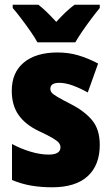

<svg xmlns="http://www.w3.org/2000/svg" viewBox="-20 -786 472 816"><path d="M404 -170Q404 -84 352.5 -37Q301 10 201 10Q155 10 113.5 3Q72 -4 31 -21V-174Q68 -154 109.5 -141.5Q151 -129 187 -129Q237 -129 237 -160Q237 -170 230.5 -178.5Q224 -187 204 -199Q184 -211 143 -230Q87 -257 58.5 -298Q30 -339 30 -400Q30 -478 81.5 -520.5Q133 -563 225 -563Q271 -563 312 -551Q353 -539 397 -516L353 -393Q323 -410 291 -422Q259 -434 232 -434Q194 -434 194 -409Q194 -399 200 -392Q206 -385 224.5 -374Q243 -363 282 -343Q339 -314 371.5 -275Q404 -236 404 -170ZM139 -606Q129 -625 109.5 -653Q90 -681 69.5 -708Q49 -735 34 -752V-766H143Q161 -752 179 -734.5Q197 -717 219 -693Q241 -717 260 -735Q279 -753 297 -766H404V-752Q389 -734 369 -707.5Q349 -681 330.5 -654Q312 -627 300 -606Z"/></svg>

Font: Noto Sans Gujarati Condensed Black
Style: Regular
Weight: 900
Width: 3
Designer: Jelle Bosma - Monotype Design Team, Universal Thirst
Foundry: Monotype Imaging Inc.
Version: Version 2.106; ttfautohint (v1.8.4.7-5d5b)